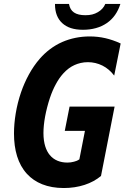

<svg xmlns="http://www.w3.org/2000/svg" viewBox="-20 -924 642 958"><path d="M394 -775.4C439.9 -775.4 480.5 -786.6 512.7 -808.6C544.9 -830.6 567.4 -862.3 580.6 -904.3H505.4C498 -886.7 485.8 -873.5 468.3 -863.3C450.7 -853 432.1 -848.1 406.2 -848.1C381.8 -848.1 362.8 -852.5 349.1 -861.8C335.9 -870.6 327.6 -884.8 324.2 -904.3H254.4V-902.3C254.4 -861.8 266.6 -830.6 290.5 -808.6C314.5 -786.6 347.7 -775.4 394 -775.4ZM298.3 14.2C335.4 14.2 370.1 8.8 401.9 -1.5C433.6 -11.7 460.9 -26.9 483.9 -45.9L551.8 -392.1H327.1L303.2 -271H403.8L376 -128.9C366.2 -122.1 356.9 -119.1 349.1 -117.2C337.9 -114.3 328.6 -112.8 316.4 -112.8C281.7 -112.8 250 -124 228 -150.9C210.4 -172.4 196.8 -207 196.8 -260.3C196.8 -285.2 199.7 -313 205.1 -342.8C210.4 -371.6 219.2 -405.8 229 -435.1C238.3 -462.9 248 -484.4 258.3 -503.4C269 -523.4 280.8 -541 295.4 -557.1C314 -577.6 332.5 -590.8 352.1 -599.6C370.6 -607.9 393.1 -613.8 418.5 -613.8C443.8 -613.8 468.8 -607.9 491.2 -596.7C513.7 -585.4 533.2 -568.8 549.8 -546.9L582 -707C555.7 -719.7 527.3 -728.5 506.3 -733.4C480.5 -739.3 455.1 -742.2 427.7 -742.2C379.4 -742.2 333 -732.9 290.5 -714.4C245.1 -694.3 208 -664.6 179.2 -631.8C137.7 -584.5 106 -524.4 85 -463.4C61 -393.6 49.8 -319.8 49.8 -257.8C49.8 -175.8 69.3 -105.5 114.7 -56.2C155.3 -12.2 215.8 14.2 298.3 14.2Z"/></svg>

Font: Hack
Style: Bold Oblique
Weight: 700
Italic angle: -12°
Monospace: yes
Designer: Christopher Simpkins
Foundry: Christopher Simpkins
Version: Version 2.010